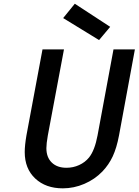

<svg xmlns="http://www.w3.org/2000/svg" viewBox="-20 -1006 750 1039"><path d="M210 -738.8H326.2L238.8 -272.9Q231 -228.5 231 -204.1Q231 -154.8 260 -126.5Q289.1 -98.1 339.8 -98.1Q376 -98.1 408.2 -112.8Q440.4 -127.4 461.9 -153.8Q492.7 -192.4 507.8 -272.9L594.2 -738.8H710L624 -272.9Q611.3 -205.6 590.1 -159.9Q568.8 -114.3 534.2 -78.1Q492.7 -35.2 436.3 -11Q379.9 13.2 319.8 13.2Q227.5 13.2 170.7 -40Q113.8 -93.3 113.8 -183.1Q113.8 -218.8 123 -272.9ZM321.8 -908.2 384.8 -985.8 576.2 -860.8 516.1 -789.1Z"/></svg>

Font: Involve SemiBold Oblique
Style: Italic
Weight: 600
Italic angle: -10.5°
Designer: Stefan Peev
Foundry: Context Ltd.
Version: Version 1.001